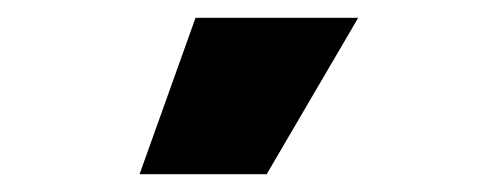

<svg xmlns="http://www.w3.org/2000/svg" viewBox="-20 -751 558 216"><path d="M200 -731H383L280 -555H137Z"/></svg>

Font: Prodigy Sans ExtraBold
Style: Regular
Weight: 800
Designer: Wei Huang
Foundry: Wei Huang
Version: Version 1.003; ttfautohint (v1.8.3)